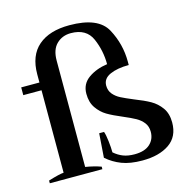

<svg xmlns="http://www.w3.org/2000/svg" viewBox="-109 -840 941 956"><g transform="rotate(-15 362.0 -362.5)"><path d="M547 -295Q596 -276 627 -258.5Q658 -241 679.5 -211Q701 -181 701 -135Q701 -62 648.5 -26Q596 10 510 10Q447 10 404 -6.5Q361 -23 327 -53L336 -177H361Q367 -161 371 -126.5Q375 -92 375 -68Q397 -49 421.5 -39.5Q446 -30 480 -30Q532 -30 559 -54.5Q586 -79 586 -118Q586 -146 571 -165Q556 -184 533.5 -196.5Q511 -209 471 -226Q423 -246 394.5 -263Q366 -280 345.5 -309.5Q325 -339 325 -383Q325 -434 365.5 -462.5Q406 -491 463 -499Q463 -569 435.5 -632Q408 -695 328 -695Q284 -695 254.5 -666.5Q225 -638 225 -581V-33Q269 -26 305 -13V0H34V-14Q93 -32 114 -33V-458H20V-498H114V-540Q114 -637 171 -686Q228 -735 331 -735Q480 -735 523 -655Q566 -575 566 -485V-467Q507 -467 469 -450Q431 -433 431 -397Q431 -371 446 -353Q461 -335 483.5 -323.5Q506 -312 547 -295Z"/></g></svg>

Font: Trirong Medium
Style: Regular
Weight: 500
Designer: Katatrad Team
Foundry: CadsonDemak
Version: Version 1.001